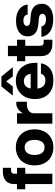

<svg xmlns="http://www.w3.org/2000/svg" viewBox="950 -1710 776 2715"><g transform="rotate(-90 1337.5 -353.0)"><path d="M18 -383.5V-500H92V-541.5Q92 -620.5 140.2 -660.2Q188.5 -700 266 -700H322V-584H287.5Q263 -584 250.2 -573.2Q237.5 -562.5 237.5 -534.5V-500H322V-383.5H237.5V0H92V-383.5Z M355.5 -252Q355.5 -331.5 387.5 -391Q419.5 -450.5 477 -483.5Q534.5 -516.5 611 -516.5Q687 -516.5 744.2 -483.5Q801.5 -450.5 833.5 -391Q865.5 -331.5 865.5 -252Q865.5 -172 833.5 -112Q801.5 -52 744.2 -18.8Q687 14.5 611 14.5Q534.5 14.5 477 -18.8Q419.5 -52 387.5 -112Q355.5 -172 355.5 -252ZM716.5 -252Q716.5 -318.5 688.8 -355.2Q661 -392 611 -392Q560.5 -392 532 -355.2Q503.5 -318.5 503.5 -252Q503.5 -184.5 532 -147.2Q560.5 -110 611 -110Q661 -110 688.8 -147.2Q716.5 -184.5 716.5 -252Z M946 -500H1092.5V-416.5Q1118 -461.5 1154.8 -485.8Q1191.5 -510 1229 -510H1256V-360.5H1223.5Q1162.5 -360.5 1127.5 -333Q1092.5 -305.5 1092.5 -262V0H946Z M1473 -721H1613L1744 -559.5H1614.5L1544 -653.5L1472 -559.5H1342ZM1294 -246Q1294 -327 1326.5 -388Q1359 -449 1417 -482.8Q1475 -516.5 1552.5 -516.5Q1626.5 -516.5 1683.8 -482.8Q1741 -449 1773.5 -387.8Q1806 -326.5 1806 -243V-211H1441.5Q1457.5 -98.5 1558 -98.5Q1596.5 -98.5 1620.2 -115.2Q1644 -132 1651 -161.5H1799.5Q1785.5 -78 1723.5 -31.8Q1661.5 14.5 1559.5 14.5Q1436 14.5 1365 -55Q1294 -124.5 1294 -246ZM1547.5 -402.5Q1460.5 -402.5 1443 -307H1649.5Q1645 -351 1617.5 -376.8Q1590 -402.5 1547.5 -402.5Z M2133 -123V0H2070Q1994.5 0 1947.8 -39.8Q1901 -79.5 1901 -158.5V-383.5H1829V-500H1901V-628.5H2046.5V-500H2133V-383.5H2046.5V-178.5Q2046.5 -147.5 2058.2 -135.2Q2070 -123 2091.5 -123Z M2443.5 -189 2347.5 -198.5Q2180.5 -215 2180.5 -351.5Q2180.5 -427 2239.8 -470.5Q2299 -514 2400.5 -514Q2499.5 -514 2560.8 -470Q2622 -426 2630.5 -349.5H2489Q2478 -410 2402 -410Q2368 -410 2348 -396.5Q2328 -383 2328 -360.5Q2328 -321.5 2379 -314.5L2481.5 -305Q2641 -289.5 2641 -144.5Q2641 -74 2580.8 -30.8Q2520.5 12.5 2421.5 12.5Q2314 12.5 2248.2 -32.8Q2182.5 -78 2172.5 -155H2321.5Q2333.5 -90 2419.5 -90Q2455.5 -90 2477.5 -103Q2499.5 -116 2499.5 -138.5Q2499.5 -181.5 2443.5 -189Z"/></g></svg>

Font: Overused Grotesk
Style: Bold
Weight: 710
Version: Version 0.004